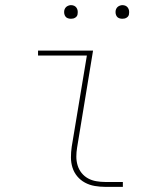

<svg xmlns="http://www.w3.org/2000/svg" viewBox="-20 -727 640 747"><path d="M389 0Q369 0 348.5 -3.5Q328 -7 310.5 -16.5Q293 -26 280.5 -41Q268 -56 262 -75Q256 -94 256 -114.5Q256 -135 259 -156L318 -511H128V-530H342L280 -153Q277 -135 277 -117.5Q277 -100 282 -83.5Q287 -67 297.5 -54Q308 -41 322.5 -33Q337 -25 354.5 -22Q372 -19 389 -19H458V0ZM456 -654Q450 -654 444 -656Q438 -658 434.5 -663Q431 -668 430 -674Q429 -680 430 -686Q431 -691 433.5 -695Q436 -699 439.5 -701.5Q443 -704 447.5 -705.5Q452 -707 456 -707Q463 -707 468.5 -704.5Q474 -702 477.5 -697Q481 -692 482 -686Q483 -680 482 -674Q482 -669 479.5 -665Q477 -661 473 -658.5Q469 -656 465 -655Q461 -654 456 -654ZM256 -654Q250 -654 244 -656Q238 -658 234.5 -663Q231 -668 230 -674Q229 -680 230 -686Q231 -691 233.5 -695Q236 -699 239.5 -701.5Q243 -704 247.5 -705.5Q252 -707 256 -707Q263 -707 268.5 -704.5Q274 -702 277.5 -697Q281 -692 282 -686Q283 -680 282 -674Q282 -669 279.5 -665Q277 -661 273 -658.5Q269 -656 265 -655Q261 -654 256 -654Z"/></svg>

Font: Iosevka Slab Thin Extended
Style: Italic
Weight: 100
Width: 7
Italic angle: -9°
Monospace: yes
Designer: Belleve Invis
Foundry: Belleve Invis
Version: Version 11.1.0; ttfautohint (v1.8.3)